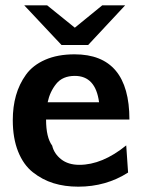

<svg xmlns="http://www.w3.org/2000/svg" viewBox="-20 -691 542 721"><path d="M71 -671H157L261 -587L364 -671H450L311 -522H211ZM28 -240Q28 -290 40 -332.5Q52 -375 77.5 -410.5Q103 -446 149.5 -466.5Q196 -487 260 -487Q466 -487 466 -242H153Q153 -175 176 -144Q183 -114 209.5 -93Q236 -72 278 -72Q364 -72 454 -145L461 -43Q378 10 274 10Q223 10 181 -3Q139 -16 103.5 -44Q68 -72 48 -122Q28 -172 28 -240ZM159 -307H352Q339 -406 261 -406Q215 -406 191 -376Q167 -346 159 -307Z"/></svg>

Font: Coval
Style: ExtraBold
Weight: 800
Foundry: Context Ltd
Version: Version 001.000